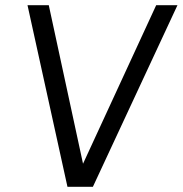

<svg xmlns="http://www.w3.org/2000/svg" viewBox="-20 -720 704 740"><path d="M86 -700H168L300 -89L582 -700H664L338 0H240Z"/></svg>

Font: Haskoy
Style: Italic
Weight: 400
Designer: Ertekin Erdin
Foundry: Ertekin Erdin
Version: Version 2.000; ttfautohint (v1.8.4.7-5d5b)